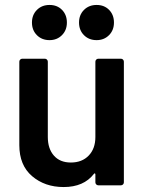

<svg xmlns="http://www.w3.org/2000/svg" viewBox="-20 -748 593 775"><path d="M377 -511H468Q473 -511 476.5 -507.5Q480 -504 480 -499V-12Q480 -7 476.5 -3.5Q473 0 468 0H377Q372 0 368.5 -3.5Q365 -7 365 -12V-44Q365 -47 363 -48Q361 -49 359 -46Q318 7 237 7Q161 7 109.5 -37Q58 -81 58 -162V-499Q58 -504 61.5 -507.5Q65 -511 70 -511H161Q166 -511 169.5 -507.5Q173 -504 173 -499V-195Q173 -148 197.5 -120Q222 -92 266 -92Q311 -92 338 -120Q365 -148 365 -195V-499Q365 -504 368.5 -507.5Q372 -511 377 -511ZM299 -657Q299 -688 319 -708Q339 -728 370 -728Q401 -728 420.5 -708Q440 -688 440 -657Q440 -626 420 -606Q400 -586 370 -586Q339 -586 319 -606Q299 -626 299 -657ZM109 -657Q109 -688 129 -708Q149 -728 180 -728Q211 -728 230.5 -708Q250 -688 250 -657Q250 -626 230 -606Q210 -586 180 -586Q149 -586 129 -606Q109 -626 109 -657Z"/></svg>

Font: Barlow SemiBold
Style: Regular
Weight: 600
Designer: Jeremy Tribby
Foundry: Tribby Type
Version: Version 1.422